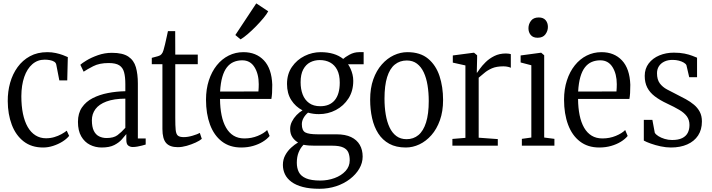

<svg xmlns="http://www.w3.org/2000/svg" viewBox="-20 -884 4320 1165"><path d="M241.5 11Q171 11 123.2 -26.2Q75.5 -63.5 51.5 -127.2Q27.5 -191 27 -270Q26.5 -328.5 41.5 -381.8Q56.5 -435 86.8 -476.8Q117 -518.5 162 -543Q207 -567.5 267.5 -567.5Q294.5 -567.5 318.5 -562.2Q342.5 -557 361.2 -550Q380 -543 391.5 -537.5L388 -396H340L321.5 -491.5Q319.5 -503 308.8 -509.8Q298 -516.5 282.5 -519.2Q267 -522 250.5 -522Q208 -522 176.2 -494.5Q144.5 -467 127.2 -417.2Q110 -367.5 109.5 -300.5Q109.5 -241.5 119.2 -194.2Q129 -147 148.2 -113.5Q167.5 -80 195.8 -62.5Q224 -45 259 -45Q285.5 -45 309.2 -52Q333 -59 352.5 -69.8Q372 -80.5 385 -91L399.5 -59.5Q383.5 -40 358 -24.2Q332.5 -8.5 302.2 1.2Q272 11 241.5 11Z M597 11Q558.5 11 525.8 -5.5Q493 -22 473 -56.5Q453 -91 453 -144.5Q453 -196.5 477.2 -232Q501.5 -267.5 542.5 -288.5Q583.5 -309.5 634.8 -319.5Q686 -329.5 740.5 -330.5V-374Q740.5 -417 733 -445.2Q725.5 -473.5 704 -487.5Q682.5 -501.5 639.5 -501.5Q582.5 -501.5 545.5 -482.2Q508.5 -463 487.5 -449L467.5 -491Q476.5 -500 504.8 -517.2Q533 -534.5 573.8 -549Q614.5 -563.5 659 -563.5Q724.5 -563.5 758.5 -540.8Q792.5 -518 804.5 -476.2Q816.5 -434.5 816.5 -377V-44H864V-7Q854.5 -4 841 -0.5Q827.5 3 813 5.5Q798.5 8 785 8Q770.5 8 758.5 -0.5Q746.5 -9 746.5 -35V-70.5Q736 -57.5 719.2 -38.2Q702.5 -19 673.5 -4Q644.5 11 597 11ZM626.5 -46.5Q669.5 -46.5 692.8 -63.8Q716 -81 740.5 -108.5V-285.5Q671.5 -285 626.2 -268.2Q581 -251.5 559.2 -222Q537.5 -192.5 537.5 -154.5Q537.5 -114.5 549 -90.8Q560.5 -67 581 -56.8Q601.5 -46.5 626.5 -46.5Z M1059 9Q1010 9 987.8 -16.5Q965.5 -42 965.5 -101.5V-494.5H901V-533Q909.5 -535.5 919.8 -538Q930 -540.5 939 -543.2Q948 -546 952 -548.5Q956.5 -551.5 960 -555.5Q963.5 -559.5 966.5 -565.2Q969.5 -571 972 -579.5Q976 -591.5 981.5 -615.5Q987 -639.5 992 -662.5Q997 -685.5 999 -695H1043L1043.5 -552.5H1180V-494.5H1043.5V-168Q1043.5 -120.5 1046 -95.5Q1048.5 -70.5 1059.2 -61.2Q1070 -52 1095 -52Q1120 -52 1149.2 -60.8Q1178.5 -69.5 1192.5 -77.5L1204.5 -41.5Q1192 -30.5 1167 -19Q1142 -7.5 1113 0.8Q1084 9 1059 9Z M1443.5 11Q1374 11 1326.2 -25.8Q1278.5 -62.5 1254.2 -128Q1230 -193.5 1230 -279Q1230 -343 1247.2 -396Q1264.5 -449 1295.2 -487.5Q1326 -526 1367.5 -546.8Q1409 -567.5 1457 -567.5Q1534.5 -567.5 1581.5 -517.5Q1628.5 -467.5 1632 -370Q1632 -339 1630.8 -319.2Q1629.5 -299.5 1626.5 -283.5H1315Q1315.5 -229 1324.5 -185Q1333.5 -141 1351.8 -109.2Q1370 -77.5 1397.5 -60.8Q1425 -44 1463 -44Q1506.5 -44 1544 -59.5Q1581.5 -75 1601 -95L1616 -59Q1600 -39.5 1574.2 -23.8Q1548.5 -8 1515.2 1.5Q1482 11 1443.5 11ZM1315.5 -328.5 1548 -329Q1549 -341.5 1549.5 -352Q1550 -362.5 1550 -373Q1550 -435 1524.2 -476.5Q1498.5 -518 1450 -518Q1421.5 -518 1398 -508Q1374.5 -498 1357 -475.8Q1339.5 -453.5 1329 -417.2Q1318.5 -381 1315.5 -328.5ZM1439 -645.5 1408 -671.5 1535 -863.5 1607.5 -815.5Q1599 -799 1578.8 -774.5Q1558.5 -750 1533.2 -724.2Q1508 -698.5 1483 -677Q1458 -655.5 1440 -645.5Z M1918 261.5Q1859.5 261.5 1817.5 250.5Q1775.5 239.5 1748.5 219.5Q1721.5 199.5 1709 173.2Q1696.5 147 1696.5 116.5Q1696.5 84 1710.8 57.8Q1725 31.5 1746.5 12Q1768 -7.5 1788.5 -19.5Q1768 -31 1754.2 -51.5Q1740.5 -72 1740.5 -102Q1740.5 -124.5 1751.2 -146Q1762 -167.5 1779.2 -185.5Q1796.5 -203.5 1815.5 -214.5Q1773 -236.5 1747.2 -277Q1721.5 -317.5 1721.5 -374.5Q1721.5 -435 1751.5 -478.2Q1781.5 -521.5 1828.2 -544.5Q1875 -567.5 1925.5 -567.5Q1968.5 -567.5 2002.8 -557.2Q2037 -547 2062.5 -526.5Q2072.5 -536.5 2100.2 -552Q2128 -567.5 2159 -567.5H2186.5V-494H2092Q2100.5 -481.5 2107.5 -465.8Q2114.5 -450 2119 -431.8Q2123.5 -413.5 2123.5 -393.5Q2123.5 -332 2094.5 -286.8Q2065.5 -241.5 2018 -216.5Q1970.5 -191.5 1915 -191.5Q1896.5 -191.5 1880.8 -193.8Q1865 -196 1849 -200.5Q1832.5 -187 1822 -168.5Q1811.5 -150 1811.5 -130.5Q1811.5 -92 1832.5 -80.5Q1853.5 -69 1908.5 -69H2021.5Q2075.5 -69 2110.5 -52.2Q2145.5 -35.5 2163 -5Q2180.5 25.5 2180.5 66Q2180.5 104.5 2160 139.5Q2139.5 174.5 2103.5 202.2Q2067.5 230 2020 245.8Q1972.5 261.5 1918 261.5ZM1923.5 211.5Q1969 211.5 2010 196.5Q2051 181.5 2076.5 153.8Q2102 126 2102 89Q2102 61.5 2093.8 41.5Q2085.5 21.5 2062.5 10.8Q2039.5 0 1996 0H1890.5Q1872 0 1854.2 -1.2Q1836.5 -2.5 1821.5 -5.5Q1803 13.5 1792 40.5Q1781 67.5 1781 103.5Q1781 136 1793.2 160.2Q1805.5 184.5 1836.8 198Q1868 211.5 1923.5 211.5ZM1923.5 -239.5Q1980.5 -239.5 2011 -276Q2041.5 -312.5 2041.5 -383Q2041.5 -429.5 2026 -459.8Q2010.5 -490 1983.2 -504.8Q1956 -519.5 1920 -519.5Q1888.5 -519.5 1862.2 -506Q1836 -492.5 1820 -462.8Q1804 -433 1804 -385Q1804 -343.5 1816.5 -310.8Q1829 -278 1855.5 -258.8Q1882 -239.5 1923.5 -239.5Z M2226 -279.5Q2226 -349 2245 -402.5Q2264 -456 2296.8 -493Q2329.5 -530 2369.8 -548.8Q2410 -567.5 2452 -567.5Q2530 -567.5 2577.5 -528Q2625 -488.5 2646.8 -422.8Q2668.5 -357 2668.5 -277.5Q2668.5 -208 2649.2 -154.2Q2630 -100.5 2597.5 -63.8Q2565 -27 2524.8 -8Q2484.5 11 2442.5 11Q2383.5 11 2342.2 -11.5Q2301 -34 2275.2 -74.2Q2249.5 -114.5 2237.8 -167Q2226 -219.5 2226 -279.5ZM2447 -39.5Q2489 -39.5 2519 -64.5Q2549 -89.5 2565.2 -141Q2581.5 -192.5 2581.5 -271Q2581.5 -322 2574.2 -366.5Q2567 -411 2551.2 -444.8Q2535.5 -478.5 2510 -497.8Q2484.5 -517 2448.5 -517Q2406 -517 2375.5 -492.2Q2345 -467.5 2329 -416.2Q2313 -365 2313 -285.5Q2313 -234 2320.5 -189.2Q2328 -144.5 2343.8 -111Q2359.5 -77.5 2385 -58.5Q2410.5 -39.5 2447 -39.5Z M2725 0V-41L2804 -47.5V-487L2727.5 -504V-547.5L2853.5 -564H2856.5L2875 -548.5V-531.5L2873 -443H2875Q2879 -448.5 2892 -467Q2905 -485.5 2926.8 -507Q2948.5 -528.5 2979.2 -544Q3010 -559.5 3050 -559.5Q3060.5 -559.5 3067.8 -558.2Q3075 -557 3079.5 -555.5V-472.5Q3076.5 -475 3063.5 -478.2Q3050.5 -481.5 3034.5 -481.5Q2992.5 -481.5 2965 -469.5Q2937.5 -457.5 2918.8 -441.2Q2900 -425 2884.5 -412.5V-48.5L3000.5 -40V0Z M3146.5 0V-41.5L3204 -49.5V-488L3139 -505V-547.5L3261.5 -564H3264L3282 -548.5V-49.5L3344 -41.5V0ZM3241.5 -655Q3214.5 -655 3200.5 -671.5Q3186.5 -688 3186.5 -712.5Q3186.5 -737.5 3201.8 -757.8Q3217 -778 3248.5 -778H3249.5Q3276.5 -778 3290.5 -761.8Q3304.5 -745.5 3304.5 -720.5Q3304.5 -696 3289.2 -675.5Q3274 -655 3242.5 -655Z M3616 11Q3546.5 11 3498.8 -25.8Q3451 -62.5 3426.8 -128Q3402.5 -193.5 3402.5 -279Q3402.5 -343 3419.8 -396Q3437 -449 3467.8 -487.5Q3498.5 -526 3540 -546.8Q3581.5 -567.5 3629.5 -567.5Q3707 -567.5 3754 -517.5Q3801 -467.5 3804.5 -370Q3804.5 -339 3803.2 -319.2Q3802 -299.5 3799 -283.5H3487.5Q3488 -229 3497 -185Q3506 -141 3524.2 -109.2Q3542.5 -77.5 3570 -60.8Q3597.5 -44 3635.5 -44Q3679 -44 3716.5 -59.5Q3754 -75 3773.5 -95L3788.5 -59Q3772.5 -39.5 3746.8 -23.8Q3721 -8 3687.8 1.5Q3654.5 11 3616 11ZM3488 -328.5 3720.5 -329Q3721.5 -341.5 3722 -352Q3722.5 -362.5 3722.5 -373Q3722.5 -435 3696.8 -476.5Q3671 -518 3622.5 -518Q3594 -518 3570.5 -508Q3547 -498 3529.5 -475.8Q3512 -453.5 3501.5 -417.2Q3491 -381 3488 -328.5Z M4051 11Q4021 11 3988.5 4Q3956 -3 3928.8 -12.8Q3901.5 -22.5 3886.5 -31V-156.5H3938.5L3953 -78.5Q3959 -68 3974.8 -58Q3990.5 -48 4012.8 -41.2Q4035 -34.5 4058 -34.5Q4096 -34.5 4119.2 -46Q4142.5 -57.5 4153 -78Q4163.5 -98.5 4163.5 -125.5Q4163.5 -156 4147.8 -177.8Q4132 -199.5 4102 -217.2Q4072 -235 4028 -255.5Q3983 -276.5 3952.8 -299.8Q3922.5 -323 3907.2 -353Q3892 -383 3892 -423.5Q3892 -467.5 3916.2 -499.2Q3940.5 -531 3980.8 -547.8Q4021 -564.5 4068.5 -564.5Q4105.5 -564.5 4133.5 -558.8Q4161.5 -553 4180.5 -545.5Q4199.5 -538 4209.5 -534V-415.5H4162L4145 -488.5Q4141 -497 4128.8 -504.2Q4116.5 -511.5 4099.2 -516Q4082 -520.5 4063 -520.5Q4033.5 -521 4011.8 -510.8Q3990 -500.5 3978.2 -482.2Q3966.5 -464 3966.5 -440Q3966.5 -401 3983.5 -378.2Q4000.5 -355.5 4027.5 -341.2Q4054.5 -327 4084 -312Q4113.5 -297.5 4141.2 -282.2Q4169 -267 4191 -248.5Q4213 -230 4226 -205.5Q4239 -181 4239 -147Q4239 -97 4215.8 -61.8Q4192.5 -26.5 4150.2 -7.8Q4108 11 4051 11Z"/></svg>

Font: Merriweather 24pt SemiCondensed Light
Style: Regular
Weight: 300
Width: 4
Designer: Eben Sorkin
Foundry: Eben Sorkin
Version: Version 2.100